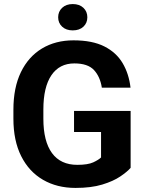

<svg xmlns="http://www.w3.org/2000/svg" viewBox="-20 -921 722 951"><path d="M627 -371.6V-89.8Q610.4 -70.3 575.7 -46.9Q541 -23.4 486.3 -6.8Q431.6 9.8 354 9.8Q262.2 9.8 192.9 -30.5Q123.5 -70.8 85 -147.5Q46.4 -224.1 46.4 -333V-377.4Q46.4 -486.8 83.5 -563.5Q120.6 -640.1 187.7 -680.7Q254.9 -721.2 344.2 -721.2Q437 -721.2 496.6 -691.2Q556.2 -661.1 587.4 -608.2Q618.7 -555.2 626.5 -486.8H484.4Q476.1 -541 445.6 -574Q415 -606.9 348.1 -606.9Q274.4 -606.9 234.6 -548.3Q194.8 -489.7 194.8 -378.4V-333Q194.8 -221.2 237.5 -162.8Q280.3 -104.5 362.8 -104.5Q415 -104.5 441.9 -116.9Q468.8 -129.4 480.5 -141.1V-267.1H346.7V-371.6ZM268.1 -835.4Q268.1 -863.8 287.8 -882.3Q307.6 -900.9 340.3 -900.9Q373.5 -900.9 393.1 -882.3Q412.6 -863.8 412.6 -835.4Q412.6 -807.1 393.1 -788.8Q373.5 -770.5 340.3 -770.5Q307.6 -770.5 287.8 -788.8Q268.1 -807.1 268.1 -835.4Z"/></svg>

Font: Vazirmatn RD UI
Style: Bold
Weight: 700
Designer: Saber Rastikerdar
Foundry: Saber Rastikerdar
Version: Version 33.003